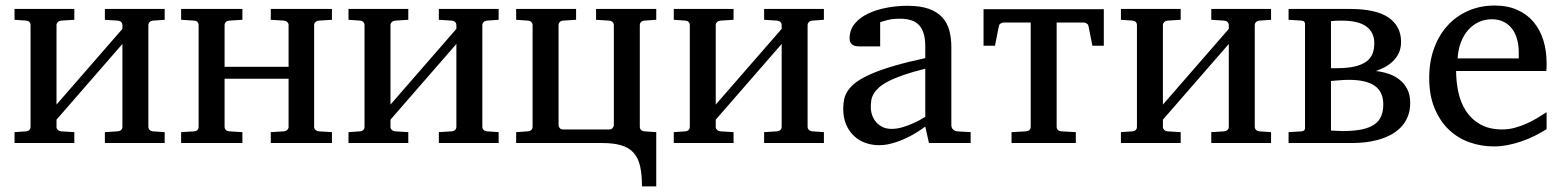

<svg xmlns="http://www.w3.org/2000/svg" viewBox="-20 -514 5612 690"><path d="M356.9 0V-39.1L402.8 -42Q412.1 -43 416 -47.6Q419.9 -52.2 419.9 -57.1V-356L183.1 -84V-57.1Q183.1 -52.2 187.5 -47.6Q191.9 -43 200.2 -42L247.1 -39.1V0H32.2V-39.1L74.2 -42Q82.5 -43 86.2 -47.6Q89.8 -52.2 89.8 -57.1V-424.8Q89.8 -429.7 86.2 -434.3Q82.5 -439 74.2 -439.9L32.2 -442.9V-481.9H247.1V-442.9L200.2 -439.9Q191.9 -439 187.5 -434.3Q183.1 -429.7 183.1 -424.8V-138.2L419.9 -410.2V-424.8Q419.9 -429.7 416 -434.3Q412.1 -439 402.8 -439.9L356.9 -442.9V-481.9H571.8V-442.9L529.8 -439.9Q521.5 -439 517.3 -434.3Q513.2 -429.7 513.2 -424.8V-57.1Q513.2 -52.2 517.3 -47.6Q521.5 -43 529.8 -42L571.8 -39.1V0Z M953.1 0V-39.1L1000 -42Q1008.3 -43 1012.7 -47.6Q1017.1 -52.2 1017.1 -57.1V-231H787.1V-57.1Q787.1 -52.2 791 -47.6Q794.9 -43 804.2 -42L851.1 -39.1V0H630.9V-39.1L678.2 -42Q686.5 -43 690.2 -47.6Q693.8 -52.2 693.8 -57.1V-424.8Q693.8 -429.7 690.2 -434.3Q686.5 -439 678.2 -439.9L630.9 -442.9V-481.9H851.1V-442.9L804.2 -439.9Q794.9 -439 791 -434.3Q787.1 -429.7 787.1 -424.8V-273.9H1017.1V-424.8Q1017.1 -429.7 1012.7 -434.3Q1008.3 -439 1000 -439.9L953.1 -442.9V-481.9H1172.9V-442.9L1126 -439.9Q1117.7 -439 1113.3 -434.3Q1108.9 -429.7 1108.9 -424.8V-57.1Q1108.9 -52.2 1113.3 -47.6Q1117.7 -43 1126 -42L1172.9 -39.1V0Z M1557.1 0V-39.1L1603 -42Q1612.3 -43 1616.2 -47.6Q1620.1 -52.2 1620.1 -57.1V-356L1383.3 -84V-57.1Q1383.3 -52.2 1387.7 -47.6Q1392.1 -43 1400.4 -42L1447.3 -39.1V0H1232.4V-39.1L1274.4 -42Q1282.7 -43 1286.4 -47.6Q1290 -52.2 1290 -57.1V-424.8Q1290 -429.7 1286.4 -434.3Q1282.7 -439 1274.4 -439.9L1232.4 -442.9V-481.9H1447.3V-442.9L1400.4 -439.9Q1392.1 -439 1387.7 -434.3Q1383.3 -429.7 1383.3 -424.8V-138.2L1620.1 -410.2V-424.8Q1620.1 -429.7 1616.2 -434.3Q1612.3 -439 1603 -439.9L1557.1 -442.9V-481.9H1772V-442.9L1730 -439.9Q1721.7 -439 1717.5 -434.3Q1713.4 -429.7 1713.4 -424.8V-57.1Q1713.4 -52.2 1717.5 -47.6Q1721.7 -43 1730 -42L1772 -39.1V0Z M2287.1 155.8Q2287.1 112.8 2280.3 83Q2273.4 53.2 2256.8 34.9Q2240.2 16.6 2212.9 8.3Q2185.5 0 2144 0H1835V-39.1L1877.4 -42Q1886.2 -43 1890.1 -47.6Q1894 -52.2 1894 -57.1V-424.8Q1894 -429.7 1890.1 -434.3Q1886.2 -439 1877.4 -439.9L1835 -442.9V-481.9H2050.3V-442.9L2003.4 -439.9Q1995.1 -439 1991.2 -434.3Q1987.3 -429.7 1987.3 -424.8V-64Q1987.3 -59.6 1991.2 -54.2Q1995.1 -48.8 2003.4 -48.8H2169.4Q2177.7 -48.8 2181.9 -54.2Q2186 -59.6 2186 -64V-424.8Q2186 -429.7 2181.9 -434.3Q2177.7 -439 2169.4 -439.9L2122.1 -442.9V-481.9H2338.4V-442.9L2295.4 -439.9Q2287.1 -439 2283.2 -434.3Q2279.3 -429.7 2279.3 -424.8V-57.1Q2279.3 -52.2 2283.2 -47.6Q2287.1 -43 2295.4 -42L2338.4 -39.1V155.8Z M2726.1 0V-39.1L2772 -42Q2781.2 -43 2785.2 -47.6Q2789.1 -52.2 2789.1 -57.1V-356L2552.2 -84V-57.1Q2552.2 -52.2 2556.6 -47.6Q2561 -43 2569.3 -42L2616.2 -39.1V0H2401.4V-39.1L2443.4 -42Q2451.7 -43 2455.3 -47.6Q2459 -52.2 2459 -57.1V-424.8Q2459 -429.7 2455.3 -434.3Q2451.7 -439 2443.4 -439.9L2401.4 -442.9V-481.9H2616.2V-442.9L2569.3 -439.9Q2561 -439 2556.6 -434.3Q2552.2 -429.7 2552.2 -424.8V-138.2L2789.1 -410.2V-424.8Q2789.1 -429.7 2785.2 -434.3Q2781.2 -439 2772 -439.9L2726.1 -442.9V-481.9H2940.9V-442.9L2898.9 -439.9Q2890.6 -439 2886.5 -434.3Q2882.3 -429.7 2882.3 -424.8V-57.1Q2882.3 -52.2 2886.5 -47.6Q2890.6 -43 2898.9 -42L2940.9 -39.1V0Z M3305.2 -267.1Q3260.3 -255.9 3228.3 -244.9Q3196.3 -233.9 3174.3 -222.7Q3152.3 -211.4 3139.6 -200.2Q3127 -189 3120.1 -177.5Q3113.3 -166 3111.3 -154.1Q3109.4 -142.1 3109.4 -129.9Q3109.4 -114.3 3114.3 -100.1Q3119.1 -85.9 3128.7 -75Q3138.2 -64 3152.1 -57.4Q3166 -50.8 3184.1 -50.8Q3204.1 -50.8 3225.6 -57.4Q3247.1 -64 3264.6 -72.3Q3285.2 -81.5 3305.2 -94.2ZM3318.4 0 3305.2 -59.1Q3279.3 -40 3252 -25.4Q3240.2 -19 3226.6 -13.2Q3212.9 -7.3 3198.7 -2.7Q3184.6 2 3169.7 4.9Q3154.8 7.8 3140.1 7.8Q3113.3 7.8 3089.6 -0.7Q3065.9 -9.3 3048.3 -26.1Q3030.8 -43 3020.5 -67.1Q3010.3 -91.3 3010.3 -123Q3010.3 -141.6 3013.9 -158.2Q3017.6 -174.8 3028.6 -190.4Q3039.6 -206.1 3059.6 -220.5Q3079.6 -234.9 3112.3 -249Q3145 -263.2 3192.4 -277.1Q3239.7 -291 3305.2 -305.2V-348.1Q3305.2 -398.4 3283.9 -422.6Q3262.7 -446.8 3214.4 -446.8Q3188 -446.8 3169.4 -441.9Q3150.9 -437 3143.1 -434.1V-347.2H3070.3Q3063.5 -347.2 3056.9 -348.1Q3050.3 -349.1 3044.9 -352.3Q3039.6 -355.5 3036.4 -361.1Q3033.2 -366.7 3033.2 -376Q3033.2 -406.7 3051.8 -429Q3070.3 -451.2 3100.1 -465.3Q3129.9 -479.5 3167 -486.3Q3204.1 -493.2 3241.2 -493.2Q3287.6 -493.2 3318.1 -482.2Q3348.6 -471.2 3366.5 -451.4Q3384.3 -431.6 3391.6 -404.3Q3398.9 -377 3398.9 -344.2V-64Q3398.9 -54.7 3405 -48.8Q3411.1 -43 3419.9 -42L3468.3 -39.1V0Z M3946.8 -481V-349.6H3905.8L3891.6 -420.9Q3890.6 -426.3 3885 -429.7Q3879.4 -433.1 3875 -433.1H3777.3V-57.1Q3777.3 -52.2 3781.2 -47.6Q3785.2 -43 3794.4 -42L3846.2 -39.1V0H3615.2V-39.1L3667 -42Q3676.3 -43 3680.2 -47.6Q3684.1 -52.2 3684.1 -57.1V-433.1H3586.4Q3582 -433.1 3576.4 -429.7Q3570.8 -426.3 3569.8 -420.9L3555.7 -349.6H3514.6V-481Z M4333 0V-39.1L4378.9 -42Q4388.2 -43 4392.1 -47.6Q4396 -52.2 4396 -57.1V-356L4159.2 -84V-57.1Q4159.2 -52.2 4163.6 -47.6Q4168 -43 4176.3 -42L4223.1 -39.1V0H4008.3V-39.1L4050.3 -42Q4058.6 -43 4062.3 -47.6Q4065.9 -52.2 4065.9 -57.1V-424.8Q4065.9 -429.7 4062.3 -434.3Q4058.6 -439 4050.3 -439.9L4008.3 -442.9V-481.9H4223.1V-442.9L4176.3 -439.9Q4168 -439 4163.6 -434.3Q4159.2 -429.7 4159.2 -424.8V-138.2L4396 -410.2V-424.8Q4396 -429.7 4392.1 -434.3Q4388.2 -439 4378.9 -439.9L4333 -442.9V-481.9H4547.9V-442.9L4505.9 -439.9Q4497.6 -439 4493.4 -434.3Q4489.3 -429.7 4489.3 -424.8V-57.1Q4489.3 -52.2 4493.4 -47.6Q4497.6 -43 4505.9 -42L4547.9 -39.1V0Z M4918.9 -358.9Q4918.9 -397.5 4890.4 -418.7Q4861.8 -439.9 4801.3 -439.9Q4790.5 -439.9 4780.3 -439.5Q4770 -439 4763.2 -438V-269H4784.2Q4822.8 -269 4848.6 -275.1Q4874.5 -281.2 4890.1 -292.7Q4905.8 -304.2 4912.4 -320.8Q4918.9 -337.4 4918.9 -358.9ZM4951.2 -138.2Q4951.2 -183.6 4920.9 -205.3Q4890.6 -227.1 4827.1 -227.1Q4818.8 -227.1 4809.6 -226.6Q4800.3 -226.1 4791.5 -225.3Q4782.7 -224.6 4775.4 -224.1Q4768.1 -223.6 4763.2 -223.1V-44.9Q4770.5 -44.9 4783.2 -43.9Q4795.9 -43 4805.2 -43Q4846.7 -43 4874.8 -49.1Q4902.8 -55.2 4919.7 -67.1Q4936.5 -79.1 4943.8 -96.9Q4951.2 -114.7 4951.2 -138.2ZM5047.9 -145Q5047.9 -115.2 5038.3 -93Q5028.8 -70.8 5012.5 -54.7Q4996.1 -38.6 4974.9 -27.8Q4953.6 -17.1 4930.7 -11Q4907.7 -4.9 4884 -2.4Q4860.4 0 4839.8 0H4610.8V-39.1L4658.2 -42Q4665 -43 4667.5 -46.1Q4669.9 -49.3 4669.9 -53.2V-429.2Q4669.9 -432.1 4667.5 -435.5Q4665 -439 4658.2 -439.9L4610.8 -442.9V-481.9H4830.1Q4925.8 -481.9 4970.5 -450.7Q5015.1 -419.4 5015.1 -363.8Q5015.1 -340.8 5007.1 -323.7Q4999 -306.6 4985.8 -293.9Q4972.7 -281.2 4956.5 -272.7Q4940.4 -264.2 4924.3 -258.8Q4947.8 -256.3 4970.2 -248.8Q4992.7 -241.2 5009.8 -227.5Q5026.9 -213.9 5037.4 -193.6Q5047.9 -173.3 5047.9 -145Z M5538.1 -49.8Q5517.1 -36.6 5494.4 -25.4Q5471.7 -14.2 5447.5 -5.9Q5423.3 2.4 5398.4 7.3Q5373.5 12.2 5348.1 12.2Q5302.7 12.2 5260.7 -2.7Q5218.8 -17.6 5186.8 -48.1Q5154.8 -78.6 5135.5 -125Q5116.2 -171.4 5116.2 -233.9Q5116.2 -292.5 5133.8 -340.6Q5151.4 -388.7 5182.6 -422.6Q5213.9 -456.5 5256.8 -475.3Q5299.8 -494.1 5351.1 -494.1Q5397.5 -494.1 5432.6 -478.5Q5467.8 -462.9 5491.2 -435.1Q5514.6 -407.2 5526.4 -369.4Q5538.1 -331.5 5538.1 -287.1V-273.4Q5538.1 -265.6 5537.1 -258.8H5212.9Q5212.9 -220.7 5220.9 -183.1Q5229 -145.5 5248 -115.7Q5267.1 -85.9 5299.3 -67.4Q5331.5 -48.8 5379.9 -48.8Q5401.4 -48.8 5422.4 -54.4Q5443.4 -60.1 5463.6 -68.8Q5483.9 -77.6 5502.4 -88.6Q5521 -99.6 5538.1 -110.8ZM5438 -326.2Q5438 -351.1 5432.1 -372.6Q5426.3 -394 5414.3 -410.2Q5402.3 -426.3 5384 -435.5Q5365.7 -444.8 5340.8 -444.8Q5315.9 -444.8 5294.4 -434.8Q5272.9 -424.8 5256.6 -406.5Q5240.2 -388.2 5230.2 -362.3Q5220.2 -336.4 5218.3 -304.2H5438Z"/></svg>

Font: Charis SIL
Style: Regular
Weight: 400
Foundry: SIL International
Version: Version 4.112